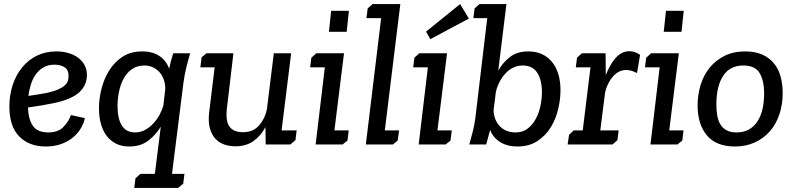

<svg xmlns="http://www.w3.org/2000/svg" viewBox="-20 -708 3894 941"><path d="M217 -59Q264 -59 289.5 -84.5Q315 -110 328 -144L396 -129Q390 -101 374 -75.5Q358 -50 333.5 -31Q309 -12 276.5 -1Q244 10 204 10Q123 10 74.5 -39Q26 -88 26 -186Q26 -242 42 -291Q58 -340 88 -377Q118 -414 160.5 -435Q203 -456 256 -456Q288 -456 315.5 -448Q343 -440 363 -425Q383 -410 394.5 -388.5Q406 -367 406 -341Q406 -291 369.5 -256.5Q333 -222 246 -203Q217 -197 184.5 -191.5Q152 -186 117 -181Q119 -124 141 -91.5Q163 -59 217 -59ZM207 -252Q243 -260 264.5 -269.5Q286 -279 297.5 -289.5Q309 -300 312.5 -311.5Q316 -323 316 -335Q316 -366 296.5 -378.5Q277 -391 247 -391Q216 -391 193.5 -378Q171 -365 155.5 -343.5Q140 -322 131.5 -294.5Q123 -267 119 -238Q147 -242 168.5 -245.5Q190 -249 207 -252Z M878 192 853 213H638L644 166L668 144H739L768 -87Q744 -47 706.5 -18.5Q669 10 613 10Q576 10 548.5 -4Q521 -18 502.5 -42.5Q484 -67 474.5 -101.5Q465 -136 465 -177Q465 -222 477 -271Q489 -320 514.5 -361.5Q540 -403 580 -429.5Q620 -456 677 -456Q728 -456 761.5 -433.5Q795 -411 809 -371Q816 -407 829 -447H912Q901 -410 892.5 -374.5Q884 -339 879 -302L823 144H884ZM688 -387Q652 -387 626.5 -369Q601 -351 585.5 -322Q570 -293 563 -257.5Q556 -222 556 -188Q556 -127 577 -93Q598 -59 643 -59Q669 -59 691.5 -71.5Q714 -84 732 -103.5Q750 -123 762.5 -146.5Q775 -170 781 -193L790 -272Q790 -297 782.5 -318.5Q775 -340 761 -355Q747 -370 728.5 -378.5Q710 -387 688 -387Z M1434 -69 1428 -21 1403 0H1282L1281 -85Q1258 -42 1222 -16.5Q1186 9 1134 9Q1103 9 1077 -0.5Q1051 -10 1033.5 -30.5Q1016 -51 1008 -82Q1000 -113 1005 -156L1032 -378H962L968 -427L992 -447H1124L1093 -185Q1084 -117 1104 -88.5Q1124 -60 1171 -60Q1221 -60 1250 -93.5Q1279 -127 1288 -172L1322 -447H1407L1360 -69Z M1506 -425 1530 -447H1666L1619 -69H1689L1683 -19L1659 0H1527L1572 -378H1500ZM1603 -655H1690L1679 -552H1592Z M1782 -667 1806 -688H1942L1866 -69H1936L1929 -19L1906 0H1773L1848 -619H1776Z M2011 -425 2035 -447H2171L2124 -69H2194L2188 -19L2164 0H2032L2077 -378H2005ZM2089 -516 2068 -553 2235 -688 2278 -617Z M2306 -667 2330 -688H2462L2422 -362Q2444 -401 2479 -428.5Q2514 -456 2569 -456Q2608 -456 2637.5 -442Q2667 -428 2687 -402.5Q2707 -377 2717 -342.5Q2727 -308 2727 -266Q2727 -221 2715.5 -172.5Q2704 -124 2679 -83.5Q2654 -43 2613.5 -16.5Q2573 10 2516 10Q2466 10 2431.5 -11.5Q2397 -33 2382 -71Q2377 -53 2372.5 -35.5Q2368 -18 2363 0H2280Q2289 -31 2297.5 -65Q2306 -99 2310 -132L2368 -619H2300ZM2507 -59Q2542 -59 2566.5 -78Q2591 -97 2606.5 -126.5Q2622 -156 2629 -190.5Q2636 -225 2636 -255Q2636 -316 2613 -351.5Q2590 -387 2542 -387Q2515 -387 2493 -375.5Q2471 -364 2454.5 -345Q2438 -326 2426.5 -303Q2415 -280 2410 -256L2399 -167Q2401 -119 2430 -89Q2459 -59 2507 -59Z M2948 -447 2949 -340Q2958 -363 2969.5 -384Q2981 -405 2995 -421.5Q3009 -438 3026.5 -447.5Q3044 -457 3064 -457Q3079 -457 3091.5 -452.5Q3104 -448 3117 -439L3102 -350Q3086 -358 3073.5 -361.5Q3061 -365 3049 -365Q3030 -365 3013.5 -356.5Q2997 -348 2984 -333Q2971 -318 2961 -298.5Q2951 -279 2946 -257L2922 -69H3012L3006 -21L2982 0H2762L2769 -47L2792 -69H2836L2874 -378H2802L2808 -425L2832 -447Z M3147 -425 3171 -447H3307L3260 -69H3330L3324 -19L3300 0H3168L3213 -378H3141ZM3244 -655H3331L3320 -552H3233Z M3399 -191Q3399 -243 3413.5 -291Q3428 -339 3457.5 -375.5Q3487 -412 3530.5 -434Q3574 -456 3633 -456Q3682 -456 3717 -440Q3752 -424 3774 -396.5Q3796 -369 3806 -332Q3816 -295 3816 -252Q3816 -196 3800 -148Q3784 -100 3753.5 -65Q3723 -30 3679.5 -10Q3636 10 3582 10Q3490 10 3444.5 -44.5Q3399 -99 3399 -191ZM3491 -197Q3491 -166 3495.5 -140.5Q3500 -115 3511.5 -97Q3523 -79 3542 -69Q3561 -59 3590 -59Q3626 -59 3651.5 -74Q3677 -89 3693.5 -115Q3710 -141 3717.5 -175.5Q3725 -210 3725 -249Q3725 -314 3702.5 -350.5Q3680 -387 3623 -387Q3557 -387 3524 -336Q3491 -285 3491 -197Z"/></svg>

Font: Zilla Slab Medium
Style: Regular
Weight: 500
Designer: Typotheque.com
Foundry: Typotheque type foundry
Version: Version 1.1; 2017